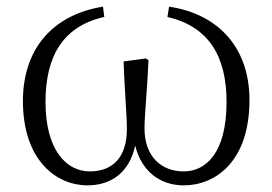

<svg xmlns="http://www.w3.org/2000/svg" viewBox="-20 -544 819 578"><path d="M484 -493C609 -464 662 -374 662 -237C662 -81 598 -28 533 -28C467 -28 415 -71 415 -158C415 -198 424 -283 427 -363L419 -368L352 -359C355 -272 362 -198 362 -156C362 -69 318 -28 250 -28C181 -28 117 -91 117 -237C117 -374 169 -465 294 -493L290 -524C135 -499 49 -393 49 -240C49 -61 150 14 243 14C316 14 370 -26 387 -106C406 -28 462 14 533 14C628 14 731 -57 731 -243C731 -396 642 -501 489 -524Z"/></svg>

Font: Noto Serif CJK JP Light
Style: Regular
Weight: 300
Designer: Ryoko NISHIZUKA 西塚涼子 (kana & ideographs); Frank Grießhammer (Latin, Greek & Cyrillic); Wenlong ZHANG 张文龙 (bopomofo); San
Foundry: Adobe Systems Incorporated
Version: Version 1.001;PS 1.001;hotconv 16.6.54;makeotf.lib2.5.65590